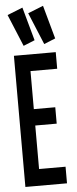

<svg xmlns="http://www.w3.org/2000/svg" viewBox="-58 -879 366 910"><g transform="rotate(-5 125.0 -424.0)"><path d="M25 0V-624H224V-545H97V-364H199V-286H97V-79H223V0ZM75 -667 12 -819 85 -848 129 -689ZM173 -667 110 -819 183 -848 227 -689Z"/></g></svg>

Font: Inconsolata UltraCondensed Bold
Style: Regular
Weight: 700
Width: 1
Monospace: yes
Designer: Raph Levien, Cyreal, Brenton Simpson
Foundry: Raph Levien, Cyreal, Google
Version: Version 3.001; ttfautohint (v1.8.2.53-6de2)